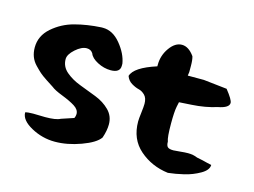

<svg xmlns="http://www.w3.org/2000/svg" viewBox="-72 -595 944 713"><g transform="rotate(15 400.0 -238.5)"><path d="M22 -324Q22 -369 58 -400.5Q94 -432 141 -444.5Q188 -457 242 -460H248Q286 -460 316 -423.5Q346 -387 352 -350Q352 -348 352 -346Q352 -344 352 -342Q352 -315 316 -315Q290 -315 265 -328Q240 -341 234 -358Q226 -371 210 -371Q190 -371 167 -350.5Q144 -330 144 -312Q144 -283 167 -263.5Q190 -244 222 -232Q254 -220 286 -207.5Q318 -195 340 -173Q362 -151 362 -119Q362 -95 352 -66Q336 -43 284 -24Q232 -5 184 -5Q136 -5 93 -28.5Q50 -52 50 -82Q60 -85 80 -85Q88 -85 103 -84.5Q118 -84 126 -84Q168 -84 184 -93L232 -109Q236 -117 236 -125Q236 -142 217 -154Q198 -166 167 -178Q136 -190 124 -200Q116 -205 97 -217.5Q78 -230 69 -238Q60 -246 47 -259.5Q34 -273 28 -289Q22 -305 22 -324ZM386 -312Q396 -347 480 -374V-380Q480 -416 501 -445.5Q522 -475 548 -475Q574 -475 596 -444Q600 -431 600 -408Q600 -393 600 -384L598 -370H660L750 -360Q778 -325 778 -313Q778 -294 736 -286Q692 -272 640 -269L592 -266L588 -247Q584 -227 584 -183Q584 -128 590 -114Q590 -99 596 -93.5Q602 -88 618 -88Q624 -88 643 -90Q662 -92 674 -92Q694 -92 710 -85Q736 -80 750 -76L768 -72Q768 -52 740 -36Q712 -20 680 -12.5Q648 -5 620 -2Q556 -10 510 -50Q464 -90 464 -158Q464 -168 467 -192Q470 -216 470 -227Q470 -249 459 -260Q448 -271 435 -274Q422 -277 407 -286Q392 -295 386 -312Z"/></g></svg>

Font: NaniFont Regular
Style: Regular
Weight: 400
Designer: Nanigashitei
Version: Version 1.036